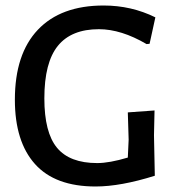

<svg xmlns="http://www.w3.org/2000/svg" viewBox="-20 -669 639 697"><path d="M356 -649Q457 -649 544 -606L523 -510L512 -509Q420 -563 339 -563Q239 -563 190 -502.5Q141 -442 141 -312Q141 -188 187 -132.5Q233 -77 333 -77Q377 -77 444 -97L447 -162L444 -261L541 -268L539 -178L542 -31Q418 8 327 8Q180 8 107 -73.5Q34 -155 34 -307Q34 -473 117.5 -561Q201 -649 356 -649Z"/></svg>

Font: Alegreya Sans SC Medium
Style: Regular
Weight: 500
Designer: Juan Pablo del Peral
Foundry: Huerta Tipografica
Version: Version 2.001;PS 002.001;hotconv 1.0.88;makeotf.lib2.5.64775